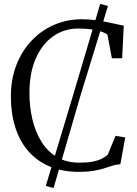

<svg xmlns="http://www.w3.org/2000/svg" viewBox="-20 -850 686 962"><path d="M209.5 81.5 348 -379 482 -830.5 521 -820 382 -367 248.5 92ZM373.5 11Q292.5 11 229.2 -15.8Q166 -42.5 122.5 -92Q79 -141.5 56.8 -211.5Q34.5 -281.5 34.5 -367.5Q34.5 -451 61.2 -521.8Q88 -592.5 136.5 -644.5Q185 -696.5 249.8 -725Q314.5 -753.5 390 -753.5Q424.5 -753.5 456.2 -749.2Q488 -745 515.5 -739.5Q543 -734 565 -728.8Q587 -723.5 600 -721.5L592 -558H540.5L518.5 -676Q509.5 -684 489.8 -691Q470 -698 440.2 -702.5Q410.5 -707 372 -707Q302.5 -707 247.2 -668.8Q192 -630.5 159.8 -558.2Q127.5 -486 127.5 -383Q127.5 -314 142.5 -251.2Q157.5 -188.5 187.8 -139.8Q218 -91 265.2 -63Q312.5 -35 377 -35Q418 -35 445 -40.2Q472 -45.5 489.2 -54.5Q506.5 -63.5 519.5 -74L559 -169.5L607.5 -161.5L583 -27Q563.5 -26.5 545 -20.5Q526.5 -14.5 504 -7.2Q481.5 0 450.2 5.5Q419 11 373.5 11Z"/></svg>

Font: Merriweather 28pt Light
Style: Regular
Weight: 300
Version: Version 2.100